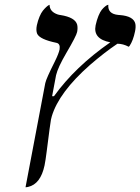

<svg xmlns="http://www.w3.org/2000/svg" viewBox="-20 -582 588 804"><path d="M193.4 -81.1Q190.9 -69.8 175.3 53.7Q170.9 88.9 166.5 110.8Q149.9 189 97.7 200.7Q91.8 202.1 86.9 202.1L169.4 -232.9Q169.9 -234.4 169.9 -234.9Q173.8 -253.4 209.5 -324.2Q226.1 -357.9 229.5 -375Q233.4 -399.4 215.8 -402.8Q147 -417 135.7 -440.4Q129.9 -454.6 134.3 -476.1Q138.7 -496.1 145.5 -512.2Q152.3 -528.3 159.4 -537.1Q166.5 -545.9 173.1 -552Q179.7 -558.1 183.6 -560.1L187.5 -562Q188 -532.7 221.7 -521.5Q228 -519.5 233.4 -519Q294.9 -509.3 303.2 -478.5Q306.2 -464.8 303 -448.2Q299.8 -431.6 257.3 -359.4Q222.2 -299.3 214.8 -267.1L198.2 -179.2H206.1Q294.9 -302.7 441.9 -404.8Q368.7 -418.5 380.4 -476.1Q385.3 -498.5 392.3 -515.6Q399.4 -532.7 406.2 -541Q413.1 -549.3 419.4 -554.4Q425.8 -559.6 429.7 -561L433.6 -562Q430.2 -523.9 475.1 -519.5Q478.5 -519 481.4 -519Q540 -514.6 546.9 -481.9Q549.3 -467.8 545.4 -450.2Q537.6 -412.1 522.5 -389.6Q520.5 -387.2 519 -386.2Q495.1 -398.9 471.7 -398.9Q418.5 -363.3 356.9 -310.1Q226.6 -195.3 196.8 -94.7Q194.8 -87.4 193.4 -81.1Z"/></svg>

Font: Linux Biolinum Capitals O
Style: Italic Samll Caps
Weight: 400
Italic angle: -12°
Designer: Philipp H. Poll
Foundry: Philipp H. Poll
Version: Version 0.6.2